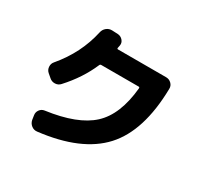

<svg xmlns="http://www.w3.org/2000/svg" viewBox="-168 -1007 1337 1275"><g transform="rotate(30 500.0 -369.0)"><path d="M153 -305 125 -329Q108 -344 106.5 -367.5Q105 -391 120 -408Q244 -554 283 -732Q288 -756 306.5 -771Q325 -786 349 -785L394 -783Q417 -781 432 -763.5Q447 -746 443 -724Q443 -720 441 -714Q439 -708 439 -704Q437 -695 446 -695H814Q838 -695 855 -678.5Q872 -662 871 -638Q865 -312 718 -151.5Q571 9 253 46Q229 49 210 34.5Q191 20 186 -4L181 -37Q177 -60 190.5 -78.5Q204 -97 226 -100Q461 -132 568 -230.5Q675 -329 695 -541Q695 -550 688 -550H401Q392 -550 389 -542Q336 -418 236 -309Q220 -291 195.5 -290Q171 -289 153 -305Z"/></g></svg>

Font: Rounded Mplus 1c ExtraBold
Style: Regular
Weight: 800
Version: Version 1.059.20150529